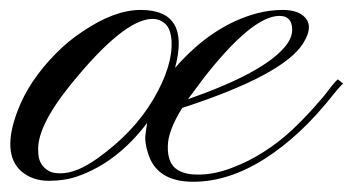

<svg xmlns="http://www.w3.org/2000/svg" viewBox="-80 -354 694 377"><path d="M39.1 -13.7Q70.3 -13.7 111.3 -43Q182.6 -93.8 221.2 -159.2Q259.8 -225.1 256.8 -274.4Q254.9 -298.3 244.1 -307.6Q233.4 -316.9 219.7 -316.9Q163.1 -316.9 58.1 -187Q-8.8 -104 -4.9 -56.2Q-4.9 -29.3 17.1 -17.6Q24.9 -13.7 39.1 -13.7ZM493.7 -295.4Q493.7 -322.8 468.8 -322.8Q415 -322.8 318.4 -198.7Q294.9 -167.5 289.1 -159.2Q437 -210.9 479.5 -262.2Q493.7 -279.3 493.7 -295.4ZM196.3 -334.5Q294.4 -334.5 263.7 -220.7Q336.9 -304.7 425.3 -328.1Q450.7 -334.5 475.1 -334.5Q499.5 -334.5 513.2 -324.7Q538.6 -306.6 515.6 -269.5Q477.1 -207 277.8 -142.1Q249.5 -96.7 249.5 -66.4Q249 -36.1 264.6 -23.4Q280.3 -10.7 310.1 -11.2Q339.8 -11.2 374 -23.9Q408.2 -36.6 438.5 -56.2Q468.8 -75.7 493.2 -98.6Q517.6 -121.6 536.1 -142.6Q554.7 -163.1 566.4 -178.7Q578.1 -194.3 583.5 -198.2L593.8 -189.9Q587.4 -184.6 574.2 -168Q510.3 -86.9 439.5 -42Q368.7 2.9 299.3 2.9Q230 2.9 211.9 -49.3Q203.6 -73.2 205.6 -88.9Q207.5 -104.5 209 -112.8Q149.9 -34.7 72.3 -7.8Q47.4 1 15.6 1Q-16.1 1 -38.1 -17.6Q-77.1 -52.2 -45.9 -135.3Q-23.4 -195.3 29.8 -249Q53.7 -273.4 82 -292Q144.5 -334.5 196.3 -334.5Z"/></svg>

Font: PinyonScript
Style: Regular
Weight: 400
Designer: Nicole Fally
Foundry: Nicole Fally
Version: Version 1.005